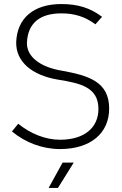

<svg xmlns="http://www.w3.org/2000/svg" viewBox="-20 -729 600 948"><path d="M276 7C427 7 519 -71 519 -193C519 -326 417 -356 285 -380C176 -398 111 -451 113 -518C117 -614 176 -663 283 -663C347 -663 400 -647 451 -609L484 -646C425 -690 365 -709 283 -709C144 -709 65 -638 60 -522C57 -424 139 -357 265 -336C380 -318 466 -297 466 -191C466 -99 397 -39 276 -39C205 -39 130 -69 70 -118L39 -80C105 -25 190 7 276 7ZM220 199H266L344 74H289Z"/></svg>

Font: Arthouse Owned Light
Style: Regular
Weight: 300
Designer: Jeremy Tribby
Foundry: Tribby Type
Version: Version 1.000;PS 001.000;hotconv 1.0.88;makeotf.lib2.5.64775